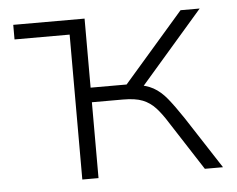

<svg xmlns="http://www.w3.org/2000/svg" viewBox="-42 -541 728 590"><g transform="rotate(-5 322.0 -246.0)"><path d="M189 0V-447H19V-492H239V-279H350L535 -492H594L392 -259L376 -275Q409 -272 431.5 -259.5Q454 -247 473.5 -223Q493 -199 519 -160L623 0H567L470 -150Q452 -179 435 -197.5Q418 -216 395.5 -225Q373 -234 335 -234H239V0Z"/></g></svg>

Font: Nunito Sans 7pt ExtraLight
Style: Regular
Weight: 250
Designer: Vernon Adams
Foundry: Vernon Adams
Version: Version 3.101;gftools[0.9.27]